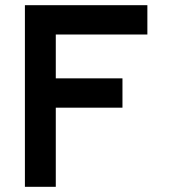

<svg xmlns="http://www.w3.org/2000/svg" viewBox="-20 -720 656 740"><path d="M76 0V-700H548V-587H195V-418H452V-305H195V0Z"/></svg>

Font: Overpass Mono
Style: Bold
Weight: 700
Monospace: yes
Designer: Delve Withrington, Dave Bailey
Foundry: Delve Fonts LLC
Version: Version 4.000